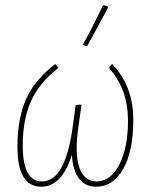

<svg xmlns="http://www.w3.org/2000/svg" viewBox="-20 -695 578 726"><path d="M369 -674 374 -675 387 -671 388 -665Q365 -622 310 -521L305 -520L293 -526Q327 -586 369 -674ZM136 11Q46 11 46 -140Q46 -248 79 -321Q112 -394 189 -453L199 -441L197 -435Q128 -381 97 -312Q66 -243 66 -144Q66 -9 139 -9Q228 -9 256 -223L266 -297L285 -300L288 -298L276 -212Q262 -114 280 -61.5Q298 -9 345 -9Q398 -9 431 -72.5Q464 -136 464 -239Q464 -356 394 -436L393 -442L404 -453Q484 -370 484 -242Q484 -124 446 -56.5Q408 11 343 11Q302 11 278.5 -20Q255 -51 252 -110Q214 11 136 11Z"/></svg>

Font: Alegreya Sans Thin
Style: Italic
Weight: 100
Italic angle: -7°
Designer: Juan Pablo del Peral
Foundry: Huerta Tipografica
Version: Version 2.007